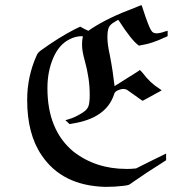

<svg xmlns="http://www.w3.org/2000/svg" viewBox="-20 -705 703 749"><path d="M610 -352 537 -312Q536 -312 533.5 -313.5Q531 -315 527 -318Q523 -321 520 -323Q491 -344 475 -355Q466 -358 463 -358Q452 -358 439.5 -352.5Q427 -347 425 -337Q395 -244 263 -223L251 -221L243 -229L235 -236L245 -239Q274 -247 303 -266Q320 -277 325 -290.5Q330 -304 330 -336Q330 -400 310 -471Q300 -506 300 -531Q300 -549 303 -561Q303 -564 301 -564Q274 -564 250 -551Q210 -531 187.5 -478.5Q165 -426 165 -361Q165 -198 266 -114Q353 -46 474 -46Q491 -46 499 -47L511 -48Q550 -68 628 -106V-80L605 -65Q555 -34 499 5Q487 14 482.5 16Q478 18 461 20Q429 24 392 24Q222 20 142 -100Q86 -182 86 -315Q86 -408 124 -491Q128 -500 139 -508Q211 -560 272 -591L293 -601Q298 -598 308.5 -592.5Q319 -587 325 -585L338 -594Q404 -637 504 -674Q530 -685 532 -685Q533 -685 540 -662.5Q547 -640 557 -614Q567 -588 574 -581Q580 -575 591 -575Q604 -575 623 -582Q632 -585 634 -585V-564L623 -559Q572 -535 532 -529L522 -527Q494 -546 442 -627Q442 -628 440 -627Q438 -626 434.5 -624Q431 -622 428 -620Q410 -610 404.5 -598Q399 -586 399 -559Q399 -532 409 -487Q420 -430 427 -369L476 -400Q526 -431 526 -432Q531 -426 537 -420Q565 -382 602 -359Q611 -353 610 -352Z"/></svg>

Font: KaTeX_Fraktur
Style: Regular
Weight: 400
Version: Version 1.1; ttfautohint (v1.3)